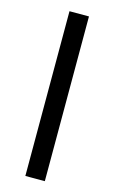

<svg xmlns="http://www.w3.org/2000/svg" viewBox="-114 -774 488 819"><g transform="rotate(15 129.5 -364.0)"><path d="M172.9 -727.5V0H86.9V-727.5Z"/></g></svg>

Font: V-Inter
Style: Regular-375
Weight: 375
Designer: Rasmus Andersson
Foundry: rsms
Version: Version 4.000;git-4146feb